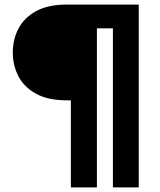

<svg xmlns="http://www.w3.org/2000/svg" viewBox="-20 -720 701 840"><path d="M290 100V-281H273Q190 -281 137.5 -310Q85 -339 60.5 -386.5Q36 -434 36 -490Q36 -547 60.5 -594.5Q85 -642 137.5 -671Q190 -700 273 -700H587V100H474V-596H404V100Z"/></svg>

Font: DM Sans 9pt
Style: Bold
Weight: 700
Designer: Colophon Foundry, Jonny Pinhorn
Foundry: Colophon Foundry
Version: Version 4.004;gftools[0.9.30]